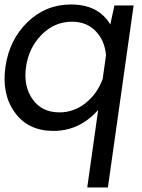

<svg xmlns="http://www.w3.org/2000/svg" viewBox="-22 -575 627 849"><path d="M568.8 -550.8 455.1 253.9H363.8L412.1 -88.9Q330.1 3.9 213.9 3.9Q103 3.9 43.9 -77.1Q-15.1 -158.2 2 -278.8Q19 -398.9 99.6 -477.1Q180.2 -555.2 292 -555.2Q413.1 -555.2 465.8 -466.8L483.9 -550.8ZM241.2 -78.1Q304.2 -78.1 356.2 -119.1Q408.2 -160.2 432.1 -226.1L446.8 -331.1Q440.9 -397 400.4 -438Q359.9 -479 296.9 -479Q218.8 -479 161.9 -421.4Q105 -363.8 93 -278.8Q81.1 -193.8 122.1 -136Q163.1 -78.1 241.2 -78.1Z"/></svg>

Font: Oakes Grotesk
Style: Italic
Weight: 400
Designer: Samuel Oakes
Foundry: Samuel Oakes
Version: Version 1.0 | wf-rip DC20170320